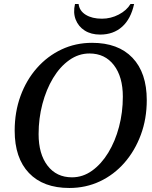

<svg xmlns="http://www.w3.org/2000/svg" viewBox="-20 -919 755 955"><path d="M325 16Q195 16 124 -58.5Q53 -133 53 -269Q53 -362 82 -441.5Q111 -521 163.5 -580.5Q216 -640 286 -673Q356 -706 438 -706Q568 -706 639 -631.5Q710 -557 710 -421Q710 -328 680.5 -248.5Q651 -169 599 -109.5Q547 -50 477 -17Q407 16 325 16ZM338 -37Q392 -37 438 -70Q484 -103 518.5 -159.5Q553 -216 572 -288Q591 -360 591 -438Q591 -537 546.5 -595Q502 -653 425 -653Q371 -653 324.5 -620Q278 -587 244 -530.5Q210 -474 191 -402Q172 -330 172 -252Q172 -153 216.5 -95Q261 -37 338 -37ZM478 -747Q433 -747 401.5 -767Q370 -787 356.5 -821.5Q343 -856 353 -899H371Q375 -865 406.5 -845.5Q438 -826 487 -826Q531 -826 570.5 -846.5Q610 -867 629 -899H647Q631 -825 587.5 -786Q544 -747 478 -747Z"/></svg>

Font: Platypi
Style: Italic
Weight: 400
Italic angle: -13°
Designer: David Sargent
Foundry: Bolt Cutter Type
Version: Version 1.200; ttfautohint (v1.8.4.7-5d5b)